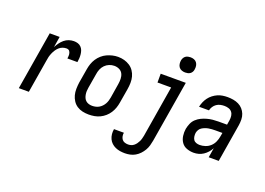

<svg xmlns="http://www.w3.org/2000/svg" viewBox="-130 -1088 2260 1639"><g transform="rotate(20 1000.0 -268.0)"><path d="M66 0 154 -530H244L228 -432Q239 -453 253 -472.5Q267 -492 285.5 -507.5Q304 -523 326.5 -530.5Q349 -538 372 -538Q390 -538 407 -533Q424 -528 436.5 -515.5Q449 -503 455 -487Q461 -471 463 -453Q465 -435 464 -416.5Q463 -398 460 -380H369Q370 -389 371 -397.5Q372 -406 371.5 -414.5Q371 -423 368.5 -431Q366 -439 361.5 -445.5Q357 -452 349 -455Q341 -458 333 -458Q315 -458 297.5 -451.5Q280 -445 266 -432Q252 -419 242 -403Q232 -387 225 -370.5Q218 -354 213.5 -336.5Q209 -319 207 -301L157 0Z M703 8Q674 8 646.5 2Q619 -4 596 -19Q573 -34 558 -57Q543 -80 536 -106.5Q529 -133 529.5 -162.5Q530 -192 534 -221L556 -351Q560 -376 568.5 -400.5Q577 -425 591.5 -447.5Q606 -470 627 -488.5Q648 -507 672 -518Q696 -529 721.5 -535Q747 -541 772 -541Q802 -541 829 -533.5Q856 -526 879 -511Q902 -496 917.5 -473Q933 -450 940 -423.5Q947 -397 946.5 -367.5Q946 -338 941 -309L919 -179Q915 -154 906.5 -129.5Q898 -105 883.5 -82.5Q869 -60 848.5 -42Q828 -24 804 -12.5Q780 -1 754 3.5Q728 8 703 8ZM705 -72Q720 -72 736 -75.5Q752 -79 766 -87Q780 -95 791.5 -107Q803 -119 811 -133Q819 -147 823.5 -162Q828 -177 831 -193L852 -323Q856 -347 855.5 -371.5Q855 -396 845 -416.5Q835 -437 814 -447.5Q793 -458 768 -458Q745 -458 722.5 -449Q700 -440 683 -422.5Q666 -405 657 -382.5Q648 -360 645 -337L623 -207Q620 -191 619.5 -175Q619 -159 621.5 -144Q624 -129 630 -115Q636 -101 647.5 -91Q659 -81 674 -76.5Q689 -72 705 -72Q705 -72 705 -72Q705 -72 705 -72Z M1106 213Q1083 213 1061 209.5Q1039 206 1019 197Q999 188 983.5 173.5Q968 159 959 139.5Q950 120 947.5 97.5Q945 75 949 52Q949 52 949 51.5Q949 51 949 51H1039Q1039 51 1039 51Q1039 51 1039 51Q1036 67 1039 83Q1042 99 1051 111Q1060 123 1075 128Q1090 133 1106 133Q1120 133 1133.5 129Q1147 125 1158.5 115.5Q1170 106 1178.5 94Q1187 82 1193 69.5Q1199 57 1202.5 43.5Q1206 30 1209 16L1286 -450H1162V-530H1390L1297 29Q1293 52 1286.5 75Q1280 98 1267.5 119.5Q1255 141 1237.5 159.5Q1220 178 1198.5 190.5Q1177 203 1153 208Q1129 213 1106 213ZM1354 -611Q1338 -611 1322.5 -616.5Q1307 -622 1297.5 -634.5Q1288 -647 1285.5 -663.5Q1283 -680 1286 -697Q1288 -708 1294 -719Q1300 -730 1310 -737Q1320 -744 1331.5 -746.5Q1343 -749 1354 -749Q1371 -749 1386 -743.5Q1401 -738 1410.5 -725.5Q1420 -713 1422.5 -696.5Q1425 -680 1422 -663Q1421 -652 1415 -641Q1409 -630 1399 -623Q1389 -616 1377.5 -613.5Q1366 -611 1354 -611Z M1656 8Q1623 8 1593 -3Q1563 -14 1545.5 -39Q1528 -64 1523.5 -96.5Q1519 -129 1524 -161Q1529 -186 1539.5 -211Q1550 -236 1570 -254.5Q1590 -273 1614 -284.5Q1638 -296 1663.5 -303Q1689 -310 1714 -312.5Q1739 -315 1765 -315H1843L1850 -358Q1853 -378 1850.5 -397.5Q1848 -417 1836.5 -431.5Q1825 -446 1806.5 -452Q1788 -458 1768 -458Q1750 -458 1731.5 -454Q1713 -450 1697 -439Q1681 -428 1670.5 -411.5Q1660 -395 1656 -377H1566Q1571 -400 1580 -421.5Q1589 -443 1603.5 -462.5Q1618 -482 1637.5 -497Q1657 -512 1678.5 -521.5Q1700 -531 1723 -534.5Q1746 -538 1768 -538Q1795 -538 1820.5 -533.5Q1846 -529 1868.5 -518Q1891 -507 1907.5 -488.5Q1924 -470 1933 -447Q1942 -424 1942.5 -397.5Q1943 -371 1939 -345L1882 0H1791L1805 -87Q1794 -66 1778 -48Q1762 -30 1742.5 -17Q1723 -4 1700.5 2Q1678 8 1656 8ZM1682 -72Q1707 -72 1732.5 -80.5Q1758 -89 1778 -107.5Q1798 -126 1809 -151Q1820 -176 1824 -201L1830 -235H1765Q1750 -235 1735 -234Q1720 -233 1705.5 -230.5Q1691 -228 1676 -222.5Q1661 -217 1647.5 -208.5Q1634 -200 1626 -186.5Q1618 -173 1615 -158Q1613 -142 1615 -125.5Q1617 -109 1625.5 -96Q1634 -83 1649.5 -77.5Q1665 -72 1682 -72Z"/></g></svg>

Font: Iosevka Curly Medium Oblique
Style: Regular
Weight: 500
Italic angle: -9°
Monospace: yes
Designer: Belleve Invis
Foundry: Belleve Invis
Version: Version 11.1.0; ttfautohint (v1.8.3)